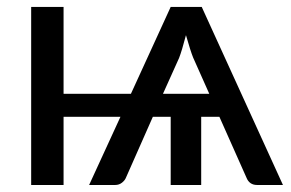

<svg xmlns="http://www.w3.org/2000/svg" viewBox="-20 -527 830 547"><path d="M444.3 -259.8H576.2L530.3 -362.8Q522.9 -380.9 509.8 -426.8Q498 -381.8 490.2 -361.8ZM161.1 -194.3V0H68.8V-507.3H161.1V-259.8H353L466.3 -507.3H554.7L786.1 0H712.4Q690.4 0 682.1 -21L605 -194.3H553.2V0H466.3V-194.3H415.5L338.9 -21Q335.9 -13.2 327.6 -6.6Q319.3 0 308.1 0H233.9L323.2 -194.3Z"/></svg>

Font: Lato-Medium
Style: Regular
Weight: 500
Designer: Lukasz Dziedzic
Foundry: tyPoland Lukasz Dziedzic
Version: Version 2.006; 2014-01-15